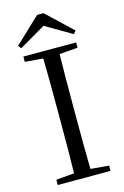

<svg xmlns="http://www.w3.org/2000/svg" viewBox="-138 -990 681 1051"><g transform="rotate(-15 202.5 -464.5)"><path d="M221 -929 366 -792 352 -775 174 -879H232L54 -775L40 -792L185 -929ZM53 0V-30L191 -42H212L352 -30V0ZM155 0Q157 -84 157.5 -168Q158 -252 158 -337V-391Q158 -476 157.5 -560.5Q157 -645 155 -728H249Q247 -645 246.5 -560.5Q246 -476 246 -391V-337Q246 -252 246.5 -168Q247 -84 249 0ZM53 -698V-728H352V-698L212 -687H191Z"/></g></svg>

Font: Noto Serif JP
Style: Regular
Weight: 400
Designer: Ryoko NISHIZUKA  (kana & ideographs); Frank Grießhammer (Latin, Greek & Cyrillic); Wenlong ZHANG  (bopomofo); Sandoll Co
Foundry: Adobe
Version: Version 2.003-H1;hotconv 1.1.1;makeotfexe 2.6.0